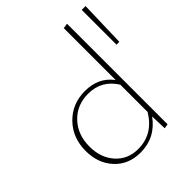

<svg xmlns="http://www.w3.org/2000/svg" viewBox="-199 -835 960 960"><g transform="rotate(-45 281.0 -355.0)"><path d="M407 -342V-709L434 -713V-2L410 2L407 -84Q344 3 239 3Q154 3 102 -53.5Q50 -110 50 -197Q50 -290 109.5 -351Q169 -412 259 -412Q355 -412 407 -342ZM535 -710H562L555 -464H535ZM243 -18Q348 -18 407 -116V-309Q356 -391 261 -391Q181 -391 130 -337Q79 -283 79 -199Q79 -120 124.5 -69Q170 -18 243 -18Z"/></g></svg>

Font: EauTestInfant Extralight
Style: Regular
Weight: 250
Designer: Christian Thalmann (Catharsis Fonts)
Version: Version 0.001;PS 000.001;hotconv 1.0.88;makeotf.lib2.5.64775